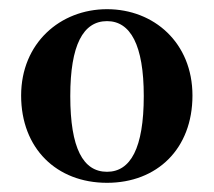

<svg xmlns="http://www.w3.org/2000/svg" viewBox="-20 -863 465 418"><path d="M213 -465C322 -465 399 -539 399 -655C399 -770 315 -843 213 -843C111 -843 26 -769 26 -655C26 -540 103 -465 213 -465ZM213 -489C161 -489 133 -540 133 -654C133 -765 161 -817 213 -817C264 -817 293 -765 293 -654C293 -540 264 -489 213 -489Z"/></svg>

Font: Noto Serif CJK HK Black
Style: Regular
Weight: 900
Designer: Ryoko NISHIZUKA 西塚涼子 (kana & ideographs); Frank Grießhammer (Latin, Greek & Cyrillic); Wenlong ZHANG 张文龙 (bopomofo); San
Foundry: Adobe
Version: Version 2.001;hotconv 1.1.0;makeotfexe 2.6.0